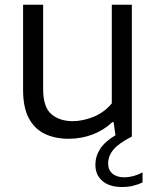

<svg xmlns="http://www.w3.org/2000/svg" viewBox="-20 -562 644 790"><path d="M263 9Q207.5 9 165.2 -10.8Q123 -30.5 99 -74.8Q75 -119 75 -191.5V-542.5H157.5V-195.5Q157.5 -121.5 191.2 -92.5Q225 -63.5 279.5 -63.5Q320 -63.5 364 -81Q408 -98.5 440 -136.5V-542.5H522.5V0Q469 27 447 53.2Q425 79.5 425 111Q425 137 442.5 152.2Q460 167.5 491 167.5Q528.5 167.5 566.5 147.5V188.5Q527.5 207.5 483.5 207.5Q430.5 207.5 401.5 182.8Q372.5 158 372.5 116Q372.5 81 391.8 51Q411 21 455 -5.5L447.5 -59.5H442.5Q406 -25.5 359.8 -8.2Q313.5 9 263 9Z"/></svg>

Font: Encode Sans SemiExpanded SemiExpanded
Style: Regular
Weight: 400
Width: 6
Designer: Multiple Designers
Foundry: Impallari Type
Version: Version 3.000; ttfautohint (v1.8.3) -l 8 -r 50 -G 200 -x 14 